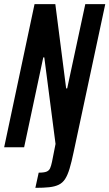

<svg xmlns="http://www.w3.org/2000/svg" viewBox="-22 -708 526 923"><path d="M148 195 164 122Q190 122 202 117Q214 112 219 100.5Q224 89 228 70L245 -16L191 -432H186L94 0H-2L144 -688H244L296 -283H301L388 -688H484L332 23Q322 71 312.5 102.5Q303 134 291 152.5Q279 171 260.5 180Q242 189 215 192Q188 195 148 195Z"/></svg>

Font: Saira ExtraCondensed SemiBold
Style: Italic
Weight: 600
Width: 2
Italic angle: -12°
Designer: Hector Gatti with collaboration of the Omnibus-Type team
Foundry: Omnibus-Type
Version: Version 1.101